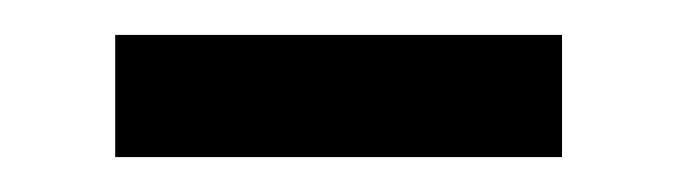

<svg xmlns="http://www.w3.org/2000/svg" viewBox="-20 -335 387 110"><path d="M46 -245H302V-315H46Z"/></svg>

Font: Noto Sans JP Regular
Style: Regular
Weight: 400
Designer: Ryoko NISHIZUKA (kana & ideographs); Paul D. Hunt (Latin, Greek & Cyrillic); Wenlong ZHANG (bopomofo); Sandoll Communica
Foundry: Adobe Systems Incorporated
Version: Version 1.004;PS 1.004;hotconv 1.0.82;makeotf.lib2.5.63406